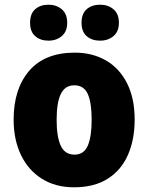

<svg xmlns="http://www.w3.org/2000/svg" viewBox="-20 -787 633 817"><path d="M553 -278Q553 -193 524.5 -128Q496 -63 438.5 -26.5Q381 10 295 10Q216 10 158 -26.5Q100 -63 69 -128Q38 -193 38 -278Q38 -409 104.5 -486Q171 -563 298 -563Q373 -563 430.5 -530Q488 -497 520.5 -433Q553 -369 553 -278ZM221 -277Q221 -205 238.5 -167Q256 -129 297 -129Q337 -129 353.5 -167Q370 -205 370 -278Q370 -350 353.5 -387Q337 -424 296 -424Q257 -424 239 -387.5Q221 -351 221 -277ZM108 -690Q108 -729 130 -748Q152 -767 186 -767Q220 -767 243 -747.5Q266 -728 266 -690Q266 -653 243 -633.5Q220 -614 186 -614Q152 -614 130 -633Q108 -652 108 -690ZM327 -690Q327 -729 349 -748Q371 -767 406 -767Q440 -767 463 -747.5Q486 -728 486 -690Q486 -653 463 -633.5Q440 -614 406 -614Q371 -614 349 -633Q327 -652 327 -690Z"/></svg>

Font: Noto Sans Ethiopic SemiCondensed Black
Style: Regular
Weight: 900
Width: 4
Designer: Monotype Design Team
Foundry: Monotype Imaging Inc.
Version: Version 2.102; ttfautohint (v1.8.4.7-5d5b)